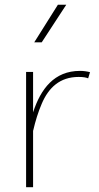

<svg xmlns="http://www.w3.org/2000/svg" viewBox="-20 -785 417 805"><path d="M123.5 -607.4H154.8L257.8 -765.1H222.7ZM89.4 0H118.7V-237.8L119.1 -237.3C128.4 -277.8 140.1 -315.4 154.8 -349.6C183.6 -417.5 231 -462.4 309.6 -462.4C327.6 -462.4 341.3 -460.4 349.6 -456.5L357.4 -482.4C344.2 -485.8 330.1 -487.8 315.4 -487.8C207.5 -487.8 150.9 -412.6 118.7 -314V-483.4H89.4Z"/></svg>

Font: Estedad Thin
Style: Regular
Weight: 100
Designer: Amin Abedi
Version: Version 7.3